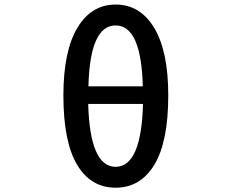

<svg xmlns="http://www.w3.org/2000/svg" viewBox="-20 -830 1040 862"><path d="M622.1 -363.3H376Q383.8 -81.1 499 -81.1Q614.3 -81.1 622.1 -363.3ZM377 -442.4H621.1Q614.3 -715.8 499 -715.8Q383.8 -715.8 377 -442.4ZM499 -809.6Q609.4 -809.6 672.4 -704.6Q735.4 -599.6 735.4 -401.4Q735.4 -193.4 672.9 -90.3Q610.4 12.7 499 12.7Q387.7 12.7 326.2 -90.3Q264.6 -193.4 264.6 -401.4Q264.6 -599.6 327.1 -704.6Q389.6 -809.6 499 -809.6Z"/></svg>

Font: GenEi Gothic M SemiBold
Style: Regular
Weight: 500
Designer: o_tamon (Modified); [Source Han Sans]
Ryoko NISHIZUKA  (kana & ideographs); Paul D. Hunt (Latin, Greek & Cyrillic); Wenl
Version: Version 1.1a;Original Version 1.004